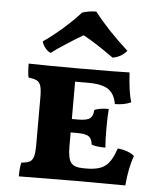

<svg xmlns="http://www.w3.org/2000/svg" viewBox="-54 -806 718 855"><g transform="rotate(5 305.5 -378.5)"><path d="M565 -133Q545 -81 538 1L320 0L62 2Q62 -38 68 -60Q93 -62 105 -68.5Q117 -75 122 -92Q127 -109 127 -145V-356Q127 -391 122 -407.5Q117 -424 105 -430.5Q93 -437 67 -440Q62 -460 62 -502Q158 -500 275 -500Q470 -500 513 -502Q518 -414 532 -370Q501 -356 460 -356Q453 -399 425.5 -419.5Q398 -440 332 -440H275V-273H303Q342 -273 356 -284Q370 -295 371 -322Q395 -332 435 -332Q432 -298 432 -246Q432 -189 435 -159Q394 -159 373 -167Q370 -194 355.5 -203.5Q341 -213 303 -213H275V-150Q275 -97 289.5 -78Q304 -59 346 -59H359Q417 -59 444.5 -81.5Q472 -104 490 -160Q514 -158 534 -150.5Q554 -143 565 -133ZM116 -606Q158 -635 202 -673.5Q246 -712 279 -749Q309 -759 342 -759Q403 -680 495 -597Q471 -568 432 -561Q400 -584 362 -609Q324 -634 295 -649Q270 -635 225 -606Q180 -577 155 -558Q141 -564 130 -578Q119 -592 116 -606Z"/></g></svg>

Font: Vollkorn SC
Style: Bold
Weight: 700
Designer: Friedrich Althausen
Foundry: Friedrich Althausen
Version: Version 4.015